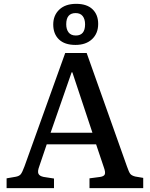

<svg xmlns="http://www.w3.org/2000/svg" viewBox="-20 -975 776 995"><path d="M371.1 -742.2Q314.9 -742.2 285.4 -770.8Q255.9 -799.3 255.9 -848.1Q255.9 -895.5 287.4 -925.3Q318.8 -955.1 375 -955.1Q430.2 -955.1 459.5 -927Q488.8 -898.9 488.8 -851.1Q488.8 -801.8 457 -772Q425.3 -742.2 371.1 -742.2ZM373 -791Q420.9 -791 420.9 -849.1Q420.9 -875.5 408.7 -891.4Q396.5 -907.2 372.1 -907.2Q323.2 -907.2 323.2 -849.1Q323.2 -823.2 335.4 -807.1Q347.7 -791 373 -791ZM14.2 0V-50.8L62 -59.1Q80.1 -62.5 87.9 -72.5Q95.7 -82.5 106.9 -112.8L317.9 -700.2H429.2L638.2 -111.8Q647.9 -83.5 655 -74.2Q662.1 -64.9 681.2 -60.1L722.2 -53.2V0H443.8V-50.8L499 -58.1Q519 -61 523.2 -71.8Q527.3 -82.5 518.1 -107.9L478 -227.1H222.2L183.1 -111.8Q173.8 -86.9 179.2 -74.7Q184.6 -62.5 206.1 -58.1L259.8 -49.8V0ZM242.2 -287.1H459L355 -600.1H351.1Z"/></svg>

Font: Literata Book Medium
Style: Regular
Weight: 500
Designer: Latin by Veronika Burian and Jose Scaglione. Greek by Irene Vlachou. Cyrillic by Vera Evstafieva
Foundry: TypeTogether
Version: Version 2.003;PS 002.003;hotconv 1.0.88;makeotf.lib2.5.64775